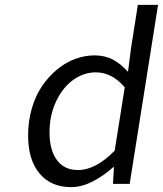

<svg xmlns="http://www.w3.org/2000/svg" viewBox="-20 -747 662 780"><path d="M269 13.2Q187 13.2 140.6 -42.2Q94.2 -97.7 94.2 -196.8Q94.2 -255.4 109.6 -307.6Q125 -359.9 151.6 -398.4Q178.2 -437 212.6 -465.3Q247.1 -493.7 285.9 -507.8Q324.7 -522 363.8 -522Q405.8 -522 437.7 -505.4Q469.7 -488.8 500 -455.1L512.2 -550.8L540 -727.1H622.1L506.8 0H439L442.9 -67.9H439.9Q401.4 -32.7 356.4 -9.8Q311.5 13.2 269 13.2ZM296.9 -56.2Q368.7 -56.2 445.8 -134.8L486.8 -392.1Q435.1 -453.1 369.1 -453.1Q320.8 -453.1 278.1 -422.9Q235.4 -392.6 208.3 -335.9Q181.2 -279.3 181.2 -209Q181.2 -137.2 211.2 -96.7Q241.2 -56.2 296.9 -56.2Z"/></svg>

Font: Office Code Pro Italic
Style: Regular
Weight: 400
Italic angle: -9°
Designer: Nathan Rutzky & Paul D. Hunt
Foundry: Adobe Systems Incorporated
Version: Version 1.004;PS 001.004;hotconv 1.0.70;makeotf.lib2.5.58329